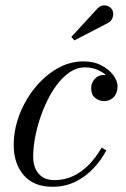

<svg xmlns="http://www.w3.org/2000/svg" viewBox="-20 -705 482 735"><path d="M181 10Q109 10 70.8 -34.5Q32.5 -79 32.5 -150Q32.5 -208 54 -264.8Q75.5 -321.5 113 -368Q150.5 -414.5 198.2 -442.2Q246 -470 299 -470Q340 -470 369.2 -454.2Q398.5 -438.5 414.2 -416.5Q430 -394.5 430 -375Q430 -348.5 415.2 -333.2Q400.5 -318 378.5 -318Q360 -318 344.5 -330Q329 -342 329 -368Q329 -388.5 343 -403.2Q357 -418 376 -418Q390.5 -418 402.5 -414.5Q414.5 -411 421.8 -401.8Q429 -392.5 429 -375H410Q410 -390.5 396 -407.2Q382 -424 358.5 -435.5Q335 -447 305.5 -447Q271.5 -447 241.2 -424.5Q211 -402 186.5 -364.5Q162 -327 144.2 -282Q126.5 -237 116.8 -191Q107 -145 107 -106.5Q107 -64 128.2 -39.8Q149.5 -15.5 188 -15.5Q228 -15.5 261.2 -31.5Q294.5 -47.5 321.5 -75.8Q348.5 -104 369 -140L387 -129.5Q367.5 -92 337.5 -60.2Q307.5 -28.5 268.2 -9.2Q229 10 181 10ZM265 -550.5 253 -563.5 353.5 -673Q361 -680.5 369.5 -683Q378 -685.5 385.8 -684Q393.5 -682.5 399.8 -678Q406 -673.5 409.5 -667.5Q414 -659.5 413.5 -649.8Q413 -640 408.5 -631.8Q404 -623.5 396 -618.5Z"/></svg>

Font: Bodoni Moda 11pt
Style: Italic
Weight: 400
Italic angle: -13°
Version: Version 2.004